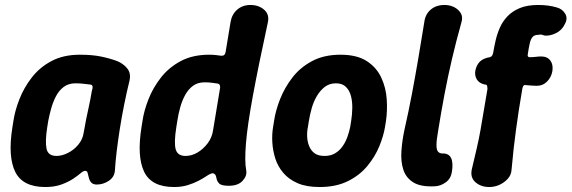

<svg xmlns="http://www.w3.org/2000/svg" viewBox="-20 -736 2298 772"><path d="M162 16Q71 16 41 -45.5Q11 -107 30 -225L34 -250Q40 -291 58 -337Q76 -383 107.5 -424Q139 -465 187 -490.5Q235 -516 301 -516Q351 -516 387 -508.5Q423 -501 452 -490Q476 -480 491.5 -461Q507 -442 501 -413Q489 -364 479 -314Q469 -264 461.5 -216Q454 -168 449 -126Q444 -84 442 -50Q440 -24 417.5 -9Q395 6 369 6Q355 6 347.5 -1.5Q340 -9 337 -22Q334 -35 332 -42Q330 -49 322 -49Q315 -49 303.5 -39Q292 -29 273 -16.5Q254 -4 226.5 6Q199 16 162 16ZM207 -109Q229 -109 253 -121Q277 -133 294.5 -154Q312 -175 316 -200Q321 -230 326.5 -257Q332 -284 338 -311Q344 -338 349 -369Q358 -395 343 -396Q334 -397 317.5 -399Q301 -401 283 -401Q255 -401 235.5 -386Q216 -371 204 -347Q192 -323 185 -297Q178 -271 174 -250L170 -225Q161 -168 167 -138.5Q173 -109 207 -109Z M680 16Q589 16 559.5 -45.5Q530 -107 549 -225L553 -250Q559 -291 577 -337Q595 -383 627 -424Q659 -465 707 -490.5Q755 -516 821 -516Q837 -516 849 -514.5Q861 -513 868 -512Q884 -510 887 -526L907 -647Q912 -678 933.5 -697Q955 -716 987 -716Q1020 -716 1042 -697Q1064 -678 1057 -646Q1019 -471 997 -352Q975 -233 969 -160Q963 -87 970 -51Q974 -29 955.5 -9Q937 11 900 11Q870 11 861 1.5Q852 -8 850 -21Q848 -33 842 -37Q836 -41 829 -38Q822 -36 809.5 -27.5Q797 -19 778 -9Q759 1 734.5 8.5Q710 16 680 16ZM726 -109Q751 -109 774.5 -123Q798 -137 815.5 -160.5Q833 -184 837 -214L865 -383Q866 -399 855 -400Q847 -401 833.5 -403Q820 -405 803 -405Q775 -405 756 -391Q737 -377 724.5 -354Q712 -331 704.5 -304Q697 -277 693 -250L689 -225Q679 -162 686.5 -135.5Q694 -109 726 -109Z M1528 -225Q1522 -189 1505 -147.5Q1488 -106 1457 -68.5Q1426 -31 1378.5 -7.5Q1331 16 1265 16Q1212 16 1176.5 0.5Q1141 -15 1119 -41Q1097 -67 1087 -98.5Q1077 -130 1075 -163Q1073 -196 1078 -225L1082 -250Q1088 -291 1106 -337Q1124 -383 1155.5 -424Q1187 -465 1235 -490.5Q1283 -516 1349 -516Q1415 -516 1454.5 -490.5Q1494 -465 1513 -424Q1532 -383 1535 -337Q1538 -291 1532 -250ZM1392 -250Q1396 -275 1396.5 -301.5Q1397 -328 1391 -350.5Q1385 -373 1370.5 -387Q1356 -401 1331 -401Q1305 -401 1286.5 -387Q1268 -373 1254.5 -350.5Q1241 -328 1233.5 -301.5Q1226 -275 1222 -250L1218 -225Q1214 -206 1215 -186Q1216 -166 1223 -148.5Q1230 -131 1244.5 -120Q1259 -109 1285 -109Q1310 -109 1328 -120Q1346 -131 1358 -148.5Q1370 -166 1377 -186Q1384 -206 1388 -225Z M1729 13Q1673 16 1643 -2Q1613 -20 1602 -53Q1591 -86 1594 -128.5Q1597 -171 1606 -213Q1623 -288 1636.5 -359.5Q1650 -431 1662 -501.5Q1674 -572 1686 -647Q1690 -679 1712 -697.5Q1734 -716 1767 -716Q1789 -716 1806.5 -707Q1824 -698 1833 -682.5Q1842 -667 1835 -645Q1814 -570 1797.5 -499.5Q1781 -429 1767.5 -358Q1754 -287 1742 -212Q1735 -173 1735 -153Q1735 -133 1741.5 -126Q1748 -119 1758 -119Q1784 -120 1793.5 -101Q1803 -82 1797 -45Q1793 -18 1772.5 -3Q1752 12 1729 13Z M1947 16Q1914 16 1892 -3Q1870 -22 1877 -55Q1888 -101 1897 -140Q1906 -179 1912.5 -216Q1919 -253 1925.5 -292.5Q1932 -332 1940 -378Q1940 -384 1939 -389.5Q1938 -395 1932 -396Q1921 -397 1910.5 -403.5Q1900 -410 1894.5 -422Q1889 -434 1891 -450Q1894 -467 1902 -479Q1910 -491 1922.5 -497.5Q1935 -504 1950 -506Q1956 -508 1959 -513Q1962 -518 1963 -524Q1967 -548 1973 -574Q1979 -600 1990 -625Q2001 -650 2020.5 -670.5Q2040 -691 2070 -703.5Q2100 -716 2144 -716Q2186 -716 2219 -706Q2241 -700 2252.5 -681Q2264 -662 2251 -639Q2240 -615 2216 -603Q2192 -591 2170 -593Q2162 -595 2158.5 -596.5Q2155 -598 2145 -596Q2129 -596 2121.5 -587.5Q2114 -579 2110 -561.5Q2106 -544 2102 -517Q2100 -507 2109 -506Q2122 -506 2134.5 -507.5Q2147 -509 2156 -509Q2181 -509 2193 -492.5Q2205 -476 2201 -450Q2197 -426 2180 -408.5Q2163 -391 2138 -391Q2126 -391 2115.5 -392Q2105 -393 2092 -394Q2087 -395 2084 -390Q2081 -385 2080 -378Q2072 -332 2066 -292.5Q2060 -253 2055 -216Q2050 -179 2045.5 -140Q2041 -101 2037 -55Q2036 -33 2022 -17.5Q2008 -2 1988.5 7Q1969 16 1947 16Z"/></svg>

Font: Winky Sans SemiBold
Style: Italic
Weight: 600
Italic angle: -8.97852°
Designer: Simon Atzbach
Foundry: typofactur
Version: Version 1.205